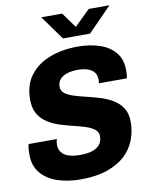

<svg xmlns="http://www.w3.org/2000/svg" viewBox="-96 -954 795 1032"><g transform="rotate(-10 301.0 -437.5)"><path d="M260 10Q193 10 136 -8.5Q79 -27 45 -67Q11 -107 11 -170Q11 -185 12 -199.5Q13 -214 17 -226H171Q169 -221 167.5 -212.5Q166 -204 166 -196Q166 -173 178 -155.5Q190 -138 215.5 -129Q241 -120 280 -120Q320 -120 347 -129Q374 -138 388 -156Q402 -174 402 -201Q402 -224 383.5 -238.5Q365 -253 335 -262.5Q305 -272 269.5 -280.5Q234 -289 198 -300.5Q162 -312 132 -331.5Q102 -351 84 -381.5Q66 -412 66 -459Q66 -539 106 -591.5Q146 -644 214.5 -670Q283 -696 367 -696Q433 -696 486.5 -678Q540 -660 571 -622.5Q602 -585 602 -525Q602 -518 601.5 -508Q601 -498 598 -482H446Q447 -492 447 -496V-504Q447 -537 420.5 -555Q394 -573 346 -573Q314 -573 288.5 -565Q263 -557 248.5 -541Q234 -525 234 -500Q234 -477 253 -463Q272 -449 302.5 -439.5Q333 -430 369.5 -421.5Q406 -413 442.5 -401.5Q479 -390 509.5 -371.5Q540 -353 559 -323.5Q578 -294 578 -249Q578 -197 560 -150Q542 -103 504 -67.5Q466 -32 405.5 -11Q345 10 260 10ZM297 -753 202 -885H316L376 -802L461 -885H574L445 -753Z"/></g></svg>

Font: Chivo Mono Medium
Style: Bold Italic
Weight: 700
Italic angle: -8.05°
Monospace: yes
Version: Version 1.008